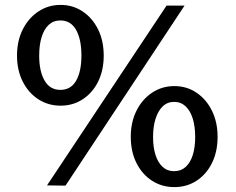

<svg xmlns="http://www.w3.org/2000/svg" viewBox="-20 -754 963 784"><path d="M227.5 -734Q277.5 -734 317.5 -707.2Q357.5 -680.5 380.5 -634Q403.5 -587.5 403.5 -527Q403.5 -467 380.8 -421Q358 -375 318 -348.8Q278 -322.5 227.5 -322.5Q176.5 -322.5 136.2 -348.8Q96 -375 72.8 -421Q49.5 -467 49.5 -527Q49.5 -587.5 73 -634Q96.5 -680.5 136.8 -707.2Q177 -734 227.5 -734ZM226.5 -387Q269.5 -387 291 -424.8Q312.5 -462.5 312.5 -527Q312.5 -593 290.8 -631.8Q269 -670.5 226.5 -670.5Q198.5 -670.5 179.2 -652.8Q160 -635 150 -602.8Q140 -570.5 140 -527Q140 -463 162 -425Q184 -387 226.5 -387ZM692 -402.5Q742.5 -402.5 782.5 -375.5Q822.5 -348.5 845.5 -301.8Q868.5 -255 868.5 -195.5Q868.5 -135 845.8 -88.8Q823 -42.5 783 -16.2Q743 10 692 10Q641 10 600.5 -16.2Q560 -42.5 537 -88.8Q514 -135 514 -195.5Q514 -255 537.2 -301.8Q560.5 -348.5 601 -375.5Q641.5 -402.5 692 -402.5ZM691 -55Q719 -55 738.2 -72.5Q757.5 -90 767.2 -121.2Q777 -152.5 777 -194.5Q777 -237.5 767 -269.8Q757 -302 737.8 -320Q718.5 -338 691 -338Q663.5 -338 644.5 -319.8Q625.5 -301.5 615.2 -269.2Q605 -237 605 -194.5Q605 -152.5 615 -121.2Q625 -90 644 -72.5Q663 -55 691 -55ZM733.5 -731 247.5 4 172 3 660 -731Z"/></svg>

Font: Public Sans SemiBold
Style: Regular
Weight: 600
Designer: The Public Sans Project Authors: Dan O. Williams and USWDS (Libre Franklin designed by Pablo Impallari and Rodrigo Fuenz
Version: Version 1.007